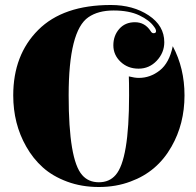

<svg xmlns="http://www.w3.org/2000/svg" viewBox="-20 -739 786 769"><path d="M536 -427Q582 -427 620 -457Q658 -487 672 -554Q719 -466 719 -357Q719 -243 667 -152Q610 -51 503 -12Q445 10 376 10Q307 10 249 -11.5Q191 -33 151.5 -68.5Q112 -104 85 -152Q33 -243 33 -357Q33 -519 133 -619Q233 -719 424 -719Q513 -719 575.5 -677.5Q638 -636 638 -570Q638 -528 608 -496Q578 -464 535 -464Q492 -464 463 -491.5Q434 -519 434 -557.5Q434 -596 457.5 -623Q481 -650 520.5 -650Q560 -650 583 -615Q588 -606 595 -606Q605 -606 605 -614Q605 -622 597 -632Q579 -658 538 -677.5Q497 -697 435 -697Q373 -697 334 -670Q255 -616 255 -357Q255 -99 309 -38Q334 -9 376 -9Q418 -9 443 -38Q497 -99 497 -357Q497 -412 496 -433Q520 -427 536 -427Z"/></svg>

Font: Elsie Swash Caps Black
Style: Regular
Weight: 900
Designer: Alejandro Inler
Foundry: Alejandro Inler
Version: 1.003